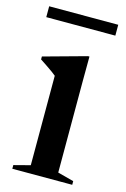

<svg xmlns="http://www.w3.org/2000/svg" viewBox="-105 -710 498 760"><g transform="rotate(15 144.0 -329.5)"><path d="M205 -508 204.5 -410.5V-32.5L270.5 -15V0H25V-15L92 -32.5V-399Q86.5 -404 76 -411.5Q65.5 -419 52 -428.2Q38.5 -437.5 23 -447.5V-459.5L199 -508ZM-0.5 -614.5V-659H282.5V-614.5Z"/></g></svg>

Font: Newsreader 60pt Medium
Style: Regular
Weight: 500
Designer: Hugues Gentile
Foundry: Production Type
Version: Version 1.003